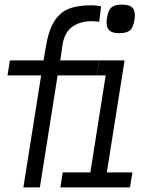

<svg xmlns="http://www.w3.org/2000/svg" viewBox="-20 -813 640 833"><path d="M158.5 -486H12.5L23 -551H169L178 -605.5Q190 -679 214.5 -719Q239 -759 277.5 -774.5Q316 -790 375.5 -790Q388.5 -790 398 -788.8Q407.5 -787.5 418.5 -785.5L410.5 -718.5Q395.5 -721 376.5 -721Q328 -721 294.2 -697.2Q260.5 -673.5 251.5 -620.5L241.5 -551H410.5L400 -486H230L153 0H81.5ZM252 -65H372L438.5 -486H400.5L411 -551H520.5L443.5 -65H554.5L544 0H242ZM442.5 -714.5Q442.5 -725.5 444.5 -736Q449 -768 463.2 -780.5Q477.5 -793 509 -793Q538.5 -793 551.8 -782.2Q565 -771.5 565 -747.5Q565 -736.5 563 -726Q558.5 -694 544 -681.5Q529.5 -669 497.5 -669Q469 -669 455.8 -679.8Q442.5 -690.5 442.5 -714.5Z"/></svg>

Font: JuliaMono Light
Style: Italic
Weight: 300
Italic angle: -9°
Monospace: yes
Designer: cormullion
Foundry: corm
Version: Version 0.054; ttfautohint (v1.8.4)